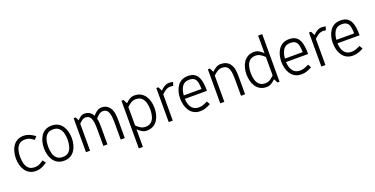

<svg xmlns="http://www.w3.org/2000/svg" viewBox="-25 -1575 5174 2650"><g transform="rotate(-20 2562.0 -250.0)"><path d="M246 8Q192 8 153 -14Q114 -36 89.5 -73Q65 -110 53.5 -156Q42 -202 42 -250Q42 -298 53.5 -344Q65 -390 89.5 -427Q114 -464 153 -486Q192 -508 246 -508H247Q284 -508 315.5 -496.5Q347 -485 372 -470Q397 -455 412 -444L377 -402Q357 -417 325 -435Q293 -453 246 -453Q191 -453 160 -424Q129 -395 116.5 -348.5Q104 -302 104 -250Q104 -198 116.5 -151.5Q129 -105 160 -76Q191 -47 247 -47Q294 -47 326 -65.5Q358 -84 377 -99L412 -55Q396 -44 371.5 -29Q347 -14 315.5 -3Q284 8 247 8H246Z M454 -250Q454 -298 465.5 -344Q477 -390 501.5 -427Q526 -464 565 -486Q604 -508 659 -508Q714 -508 753 -486Q792 -464 816.5 -427Q841 -390 852.5 -344Q864 -298 864 -250Q864 -202 852.5 -156Q841 -110 816.5 -73Q792 -36 753 -14Q714 8 659 8Q604 8 565 -14Q526 -36 501.5 -73Q477 -110 465.5 -156Q454 -202 454 -250ZM516 -250Q516 -198 528.5 -151.5Q541 -105 572.5 -76Q604 -47 659 -47Q715 -47 746 -76Q777 -105 789.5 -151.5Q802 -198 802 -250Q802 -302 789.5 -348Q777 -394 746 -423Q715 -452 659 -452Q604 -452 572.5 -423Q541 -394 528.5 -348Q516 -302 516 -250Z M1551 -250V0H1491V-250Q1491 -329 1479.5 -373Q1468 -417 1446.5 -435Q1425 -453 1395 -453Q1359 -453 1330.5 -429.5Q1302 -406 1284 -383Q1294 -347 1295 -302L1296 -250V0H1236V-250Q1236 -329 1224.5 -373Q1213 -417 1191.5 -435Q1170 -453 1140 -453Q1110 -453 1084.5 -435Q1059 -417 1041 -396V0H981V-500H1011L1037 -448Q1058 -472 1084 -490Q1110 -508 1140 -508H1141Q1224 -508 1265 -432Q1286 -458 1319.5 -483Q1353 -508 1395 -508Q1464 -508 1506 -454.5Q1548 -401 1550 -302Z M1874 -48Q1930 -48 1961 -77Q1992 -106 2004.5 -152Q2017 -198 2017 -250Q2017 -303 2004.5 -349Q1992 -395 1961 -424Q1930 -453 1874 -453Q1832 -453 1798.5 -430Q1765 -407 1744 -385V-115Q1765 -93 1798.5 -70.5Q1832 -48 1874 -48ZM1714 -500 1744 -441Q1769 -467 1802 -487.5Q1835 -508 1874 -508Q1929 -508 1968 -486Q2007 -464 2031.5 -427Q2056 -390 2067.5 -344Q2079 -298 2079 -250Q2079 -202 2067.5 -156Q2056 -110 2031.5 -73Q2007 -36 1968 -14Q1929 8 1874 8Q1835 8 1802 -12.5Q1769 -33 1744 -59V200H1684V-500Z M2425 -448Q2416 -450 2406 -451.5Q2396 -453 2386 -453Q2344 -453 2310.5 -430Q2277 -407 2256 -385V0H2196V-500H2226L2256 -441Q2281 -467 2314 -487.5Q2347 -508 2385 -508H2386Q2415 -508 2442 -500Z M2660 8Q2605 8 2566 -14Q2527 -36 2502.5 -73Q2478 -110 2466.5 -156Q2455 -202 2455 -250Q2455 -298 2466.5 -344Q2478 -390 2502.5 -427Q2527 -464 2566 -486Q2605 -508 2660 -508Q2719 -508 2754.5 -485.5Q2790 -463 2808.5 -424Q2827 -385 2833.5 -334Q2840 -283 2840 -225H2515Q2515 -185 2528.5 -144Q2542 -103 2573.5 -75.5Q2605 -48 2660 -48Q2691 -48 2720.5 -58Q2750 -68 2769 -77.5Q2788 -87 2788 -87L2815 -39Q2815 -39 2793 -27.5Q2771 -16 2736 -4Q2701 8 2660 8ZM2660 -453Q2588 -453 2555.5 -403Q2523 -353 2517 -275H2778Q2777 -327 2769.5 -367Q2762 -407 2737 -430Q2712 -453 2660 -453Z M3318 0H3258V-250Q3258 -329 3245.5 -373Q3233 -417 3207.5 -435Q3182 -453 3143 -453Q3101 -453 3067.5 -430Q3034 -407 3013 -385V0H2953V-500H2983L3013 -441Q3038 -467 3071 -487.5Q3104 -508 3142 -508H3143Q3227 -508 3271 -454.5Q3315 -401 3317 -302L3318 -250Z M3634 -452Q3579 -452 3547.5 -423Q3516 -394 3503.5 -348Q3491 -302 3491 -250Q3491 -198 3503.5 -151.5Q3516 -105 3547.5 -76Q3579 -47 3634 -47Q3676 -47 3709.5 -70Q3743 -93 3764 -115V-385Q3743 -407 3709.5 -429.5Q3676 -452 3634 -452ZM3764 -700H3824V0H3794L3764 -59Q3739 -33 3706 -12.5Q3673 8 3634 8Q3579 8 3540 -14Q3501 -36 3476.5 -73Q3452 -110 3440.5 -156Q3429 -202 3429 -250Q3429 -298 3440.5 -344Q3452 -390 3476.5 -427Q3501 -464 3540 -486Q3579 -508 3634 -508Q3673 -508 3706 -487.5Q3739 -467 3764 -441Z M4146 8Q4091 8 4052 -14Q4013 -36 3988.5 -73Q3964 -110 3952.5 -156Q3941 -202 3941 -250Q3941 -298 3952.5 -344Q3964 -390 3988.5 -427Q4013 -464 4052 -486Q4091 -508 4146 -508Q4205 -508 4240.5 -485.5Q4276 -463 4294.5 -424Q4313 -385 4319.5 -334Q4326 -283 4326 -225H4001Q4001 -185 4014.5 -144Q4028 -103 4059.5 -75.5Q4091 -48 4146 -48Q4177 -48 4206.5 -58Q4236 -68 4255 -77.5Q4274 -87 4274 -87L4301 -39Q4301 -39 4279 -27.5Q4257 -16 4222 -4Q4187 8 4146 8ZM4146 -453Q4074 -453 4041.5 -403Q4009 -353 4003 -275H4264Q4263 -327 4255.5 -367Q4248 -407 4223 -430Q4198 -453 4146 -453Z M4667 -448Q4658 -450 4648 -451.5Q4638 -453 4628 -453Q4586 -453 4552.5 -430Q4519 -407 4498 -385V0H4438V-500H4468L4498 -441Q4523 -467 4556 -487.5Q4589 -508 4627 -508H4628Q4657 -508 4684 -500Z M4902 8Q4847 8 4808 -14Q4769 -36 4744.5 -73Q4720 -110 4708.5 -156Q4697 -202 4697 -250Q4697 -298 4708.5 -344Q4720 -390 4744.5 -427Q4769 -464 4808 -486Q4847 -508 4902 -508Q4961 -508 4996.5 -485.5Q5032 -463 5050.5 -424Q5069 -385 5075.5 -334Q5082 -283 5082 -225H4757Q4757 -185 4770.5 -144Q4784 -103 4815.5 -75.5Q4847 -48 4902 -48Q4933 -48 4962.5 -58Q4992 -68 5011 -77.5Q5030 -87 5030 -87L5057 -39Q5057 -39 5035 -27.5Q5013 -16 4978 -4Q4943 8 4902 8ZM4902 -453Q4830 -453 4797.5 -403Q4765 -353 4759 -275H5020Q5019 -327 5011.5 -367Q5004 -407 4979 -430Q4954 -453 4902 -453Z"/></g></svg>

Font: Epunda Sans Light
Style: Regular
Weight: 300
Designer: Simon Atzbach
Foundry: typofactur
Version: Version 2.204; ttfautohint (v1.8.4.7-5d5b)